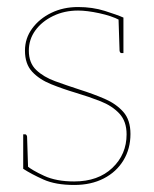

<svg xmlns="http://www.w3.org/2000/svg" viewBox="-20 -518 437 546"><path d="M191 8Q138 8 103.5 -7.5Q69 -23 46 -38V-56L57 -46Q71 -34 105.5 -18Q140 -2 191 -2Q259 -2 299.5 -40.5Q340 -79 340 -136Q340 -173 319.5 -195Q299 -217 266 -230Q233 -243 196 -254Q159 -265 125.5 -278.5Q92 -292 71.5 -314Q51 -336 51 -374Q51 -409 71.5 -437Q92 -465 126 -481.5Q160 -498 202 -498Q243 -498 278 -487Q313 -476 331 -468V-453L320 -461Q297 -473 262 -480.5Q227 -488 202 -488Q163 -488 131 -472.5Q99 -457 80.5 -431.5Q62 -406 62 -374Q62 -339 83 -319Q104 -299 137 -287Q170 -275 207 -263Q245 -251 277.5 -237Q310 -223 330.5 -200Q351 -177 351 -137Q351 -95 331 -62Q311 -29 275 -10.5Q239 8 191 8ZM317 -467 331 -461V-367H325Q323 -367 321.5 -369.5Q320 -372 320 -374ZM60 -36 46 -42V-136H52Q54 -136 55.5 -133.5Q57 -131 57 -129Z"/></svg>

Font: Aleo Thin
Style: Regular
Weight: 250
Designer: Alessio Laiso
Foundry: Alessio Laiso
Version: Version 2.001;gftools[0.9.29]